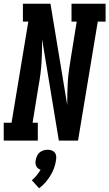

<svg xmlns="http://www.w3.org/2000/svg" viewBox="-39 -755 587 1031"><path d="M-19 0V-96H23L113 -639H84V-735H232L322 -191Q322 -222 322.5 -253Q323 -284 325 -315.5Q327 -347 331.5 -378.5Q336 -410 341 -441L373 -639H345V-735H528V-639H486L380 0H277L187 -544Q187 -513 186.5 -482Q186 -451 184 -419.5Q182 -388 178 -356.5Q174 -325 168 -294L136 -96H164V0ZM171 256 132 213Q146 201 158 186.5Q170 172 179 156Q171 154 165 149Q159 144 155.5 136.5Q152 129 151.5 120.5Q151 112 153 104Q155 93 160 82Q165 71 174 63.5Q183 56 194.5 52.5Q206 49 217 49Q228 49 238 52.5Q248 56 254.5 63.5Q261 71 262.5 82Q264 93 262 104Q259 126 251.5 147Q244 168 232 187.5Q220 207 205 224.5Q190 242 171 256Z"/></svg>

Font: Iosevka Slab Oblique
Style: Bold
Weight: 700
Italic angle: -9°
Monospace: yes
Designer: Belleve Invis
Foundry: Belleve Invis
Version: Version 11.1.1; ttfautohint (v1.8.3)